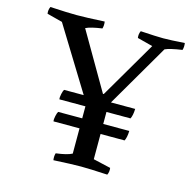

<svg xmlns="http://www.w3.org/2000/svg" viewBox="-104 -813 947 926"><g transform="rotate(15 369.5 -350.0)"><path d="M203 -336H301L108 -650L31 -670Q28 -689 36 -705Q126 -700 167 -700Q215 -700 307 -705Q310 -686 305 -670Q248 -662 224 -650L389 -366H393L559 -650L482 -670Q479 -689 487 -705Q567 -700 600 -700Q635 -700 707 -705Q710 -686 705 -670Q643 -661 620 -650L437 -336H558Q557 -303 548 -286H428V-226H558Q557 -193 548 -176H428V-50L515 -30Q518 -11 510 5Q420 0 378 0Q333 0 241 5Q238 -14 243 -30Q299 -37 323 -50V-176H193Q191 -186 195 -203.5Q199 -221 203 -226H323V-286H193Q191 -296 195 -313.5Q199 -331 203 -336Z"/></g></svg>

Font: Alike
Style: Regular
Weight: 400
Designer: Cyreal (www.cyreal.org)
Foundry: Cyreal (www.cyreal.org)
Version: Version 1.212